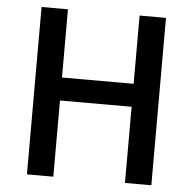

<svg xmlns="http://www.w3.org/2000/svg" viewBox="-52 -789 845 841"><g transform="rotate(5 370.0 -368.0)"><path d="M97 -736H213V-436H528V-736H644V0H528V-335H213V0H97Z"/></g></svg>

Font: Noto Sans S Chinese Medium
Style: Regular
Weight: 500
Designer: Ryoko NISHIZUKA  (kana & ideographs); Paul D. Hunt (Latin, Greek & Cyrillic); Wenlong ZHANG  (bopomofo); Sandoll Communi
Foundry: Adobe Systems Incorporated
Version: Version 1.000;PS 1;hotconv 1.0.78;makeotf.lib2.5.61930